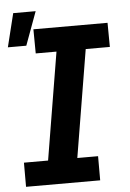

<svg xmlns="http://www.w3.org/2000/svg" viewBox="-56 -861 613 903"><g transform="rotate(-5 250.0 -409.5)"><path d="M30 0V-114H144L228 -621H130L129 -735H479L480 -621H366L282 -114H380V0ZM2 -661 41 -819H147L89 -661Z"/></g></svg>

Font: Iosevka Curly Slab Heavy
Style: Italic
Weight: 900
Italic angle: -9°
Monospace: yes
Designer: Belleve Invis
Foundry: Belleve Invis
Version: Version 22.1.2; ttfautohint (v1.8.4)